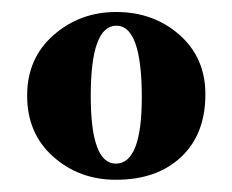

<svg xmlns="http://www.w3.org/2000/svg" viewBox="-20 -543 380 314"><path d="M169.4 -249Q109.4 -249 66.9 -286.9Q24.4 -324.7 24.4 -386.7Q24.4 -447.8 67.6 -485.6Q110.8 -523.4 169.9 -523.4Q231 -523.4 273.4 -486.1Q315.9 -448.7 315.9 -388.7Q315.9 -323.7 276.4 -286.4Q236.8 -249 169.4 -249ZM169.4 -275.4Q211.9 -275.4 211.9 -383.8Q211.9 -501 170.4 -501Q128.4 -501 128.4 -386.2Q128.4 -275.4 169.4 -275.4Z"/></svg>

Font: Elstob Grade
Style: Regular
Weight: 400
Designer: Peter S. Baker
Version: Version 1.015